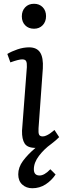

<svg xmlns="http://www.w3.org/2000/svg" viewBox="-20 -773 346 1022"><path d="M161.1 -752.9Q189.5 -752.9 207.3 -734.6Q225.1 -716.3 225.1 -687Q225.1 -657.7 207.3 -638.9Q189.5 -620.1 161.1 -620.1Q131.8 -620.1 114 -638.4Q96.2 -656.7 96.2 -686Q96.2 -715.3 114 -734.1Q131.8 -752.9 161.1 -752.9ZM123 -416Q124 -438 119.1 -447.5Q114.3 -457 98.1 -457Q79.6 -457 35.2 -440.9L19 -485.8Q41.5 -499.5 73.2 -510.3Q105 -521 134.8 -521Q175.8 -521 193.6 -493.7Q211.4 -466.3 208 -408.2L185.1 -89.8Q183.6 -65.9 188 -56.4Q192.4 -46.9 208 -46.9Q217.8 -46.9 230.2 -53.2Q242.7 -59.6 248.5 -64.2Q254.4 -68.8 270 -81.1L294.9 -43Q276.9 -24.9 252.9 -6.8Q215.3 20 187.7 56.2Q160.2 92.3 160.2 127.9Q160.2 161.1 190.9 161.1Q216.3 161.1 248 127.9L275.9 155.8Q254.4 188 222.7 208.5Q190.9 229 151.9 229Q120.1 229 98.6 209.5Q77.1 189.9 77.1 154.8Q77.1 117.7 102.3 83.5Q127.4 49.3 168.9 14.2Q126.5 14.2 111.3 -9Q96.2 -32.2 97.2 -77.1Z"/></svg>

Font: Literata Book
Style: Italic
Weight: 400
Italic angle: -3°
Designer: Latin by Veronika Burian and Jose Scaglione. Greek by Irene Vlachou. Cyrillic by Vera Evstafieva
Foundry: TypeTogether
Version: Version 1.003;PS 001.003;hotconv 1.0.88;makeotf.lib2.5.64775